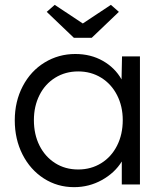

<svg xmlns="http://www.w3.org/2000/svg" viewBox="-20 -762 671 793"><path d="M41 -265Q41 -343 74 -406Q107 -469 164.5 -504Q222 -539 291 -539Q355 -539 405 -510.5Q455 -482 482 -434L484 -529H558V0H483V-95Q454 -48 401 -18.5Q348 11 286 11Q217 11 161 -25Q105 -61 73 -124Q41 -187 41 -265ZM487 -266Q487 -323 463.5 -369Q440 -415 398 -441Q356 -467 303 -467Q250 -467 208 -441Q166 -415 143 -369Q120 -323 120 -266Q120 -207 143 -161Q166 -115 207.5 -88.5Q249 -62 303 -62Q356 -62 398 -88Q440 -114 463.5 -160.5Q487 -207 487 -266ZM322 -665 438 -742 471 -713 359 -606H285L173 -713L206 -742Z"/></svg>

Font: Lexend HM
Style: Regular
Weight: 400
Designer: Bonnie Shaver-Troup, Thomas Jockin, Octavio Pardo
Foundry: Lexend
Version: Version 1.091